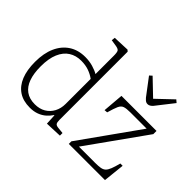

<svg xmlns="http://www.w3.org/2000/svg" viewBox="-149 -1056 1359 1359"><g transform="rotate(45 531.0 -376.0)"><path d="M257 14Q190 14 145 -16Q100 -46 77 -103Q54 -160 54 -242Q54 -328 81.5 -389.5Q109 -451 160 -484.5Q211 -518 282 -518Q323 -518 359 -507.5Q395 -497 418 -483V-667Q418 -702 410.5 -712.5Q403 -723 375 -727L330 -734L333 -761L456 -766L467 -756V-73Q467 -49 473.5 -39.5Q480 -30 500 -28L548 -23V3L423 8L419 -71H416Q401 -48 379 -28.5Q357 -9 326.5 2.5Q296 14 257 14ZM265 -28Q312 -28 346 -48Q380 -68 399 -103.5Q418 -139 418 -184V-435Q391 -455 357 -467Q323 -479 280 -479Q228 -479 188.5 -454Q149 -429 127 -377.5Q105 -326 105 -248Q105 -177 122.5 -128Q140 -79 175.5 -53.5Q211 -28 265 -28ZM634 0V-26L947 -466H784Q744 -466 724.5 -459Q705 -452 694 -427.5Q683 -403 668 -350L644 -348L657 -504H1008V-472L698 -37H860Q893 -37 913.5 -40.5Q934 -44 946.5 -55.5Q959 -67 969 -92Q979 -117 990 -160H1013L996 0ZM829 -593Q821 -593 815 -595.5Q809 -598 803 -603Q797 -608 789 -617L693 -744L712 -761L830 -648L949 -761L969 -744L867 -614Q859 -605 849.5 -599Q840 -593 829 -593Z"/></g></svg>

Font: Literata 18pt ExtraLight
Style: Regular
Weight: 250
Designer: Latin by Veronika Burian and Jose Scaglione. Greek by Irene Vlachou. Cyrillic by Vera Evstafieva.
Foundry: TypeTogether
Version: Version 3.103;gftools[0.9.29]